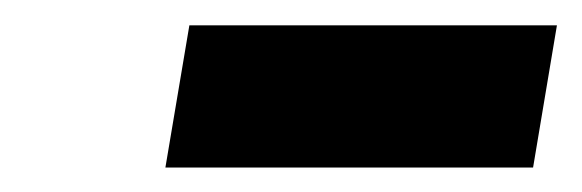

<svg xmlns="http://www.w3.org/2000/svg" viewBox="-20 -758 464 153"><path d="M423.8 -737.8 404.8 -624.5H111.8L130.9 -737.8Z"/></svg>

Font: Inter 18pt Black
Style: Italic
Weight: 900
Italic angle: -9.3988°
Designer: Rasmus Andersson
Foundry: rsms
Version: Version 4.001;git-66647c0bb